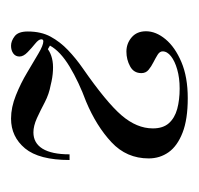

<svg xmlns="http://www.w3.org/2000/svg" viewBox="-26 -736 352 339"><g transform="rotate(90 149.5 -567.0)"><path d="M61.3 -411Q52.8 -411 44.5 -417.4Q36.1 -423.7 36.1 -440.6Q36.1 -464 45.2 -480.8Q54.4 -497.7 69 -511.6Q83.7 -525.6 101 -537.6Q161.2 -579.4 184.2 -606.2Q207.2 -633 207.2 -661.4Q207.2 -679.4 198 -689.7Q188.8 -700 172.8 -704.4Q156.8 -708.7 136.9 -708.7Q118.1 -708.7 103.2 -704.4Q88.4 -700.2 79.8 -693.4Q71.2 -686.7 71.2 -678.6Q71.2 -673.6 77 -669.9Q82.8 -666.3 90.4 -662.4Q98 -658.6 103.8 -653.8Q109.6 -649 109.6 -641.1Q109.6 -627.6 97.6 -621.2Q85.7 -614.7 71.6 -614.7Q57.3 -614.7 46.5 -623.9Q35.7 -633.1 35.7 -649.3Q35.7 -666.8 49.7 -683.7Q63.7 -700.6 90.1 -711.8Q116.5 -723 153.8 -723Q191.5 -723 214.8 -713.8Q238.2 -704.7 249.2 -689.3Q260.2 -673.8 260.2 -654Q260.2 -615 231.7 -588.4Q203.2 -561.7 159.8 -543.5Q125.2 -530.7 98.1 -514.4Q71 -498 61 -479.7L67.3 -476Q74.2 -481 83.5 -483.3Q92.9 -485.7 105.1 -485Q117.4 -484.4 130.6 -481Q146.6 -478.1 161 -470.6Q175.4 -463 189.1 -456.7Q202.9 -450.5 214.2 -450.5Q233.1 -450.5 243.1 -466.7Q253 -483 253 -514.3H263Q263 -460.5 242.5 -435.7Q221.9 -411 189.9 -411Q170 -411 148.7 -419.6Q127.4 -428.1 108.5 -439.5Q89.5 -450.8 74.9 -459.4Q60.4 -468 53.4 -468Q49.9 -468 49.9 -464.4Q49.9 -459.8 57.5 -453.7Q65.1 -447.6 72.7 -440.2Q80.3 -432.9 80.3 -425.9Q80.3 -418.9 74.8 -414.9Q69.3 -411 61.3 -411Z"/></g></svg>

Font: Kalnia Thin
Style: Regular
Weight: 100
Version: Version 1.105